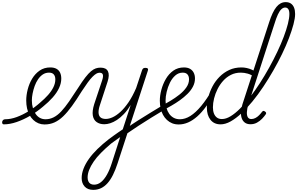

<svg xmlns="http://www.w3.org/2000/svg" viewBox="-188 -1154 2799 1808"><path d="M-153 17Q-162 17 -165.5 9.5Q-169 2 -167.5 -7Q-166 -16 -159 -23.5Q-152 -31 -139 -31Q-87 -31 -30 -52Q27 -73 84 -108.5Q141 -144 189 -187Q232 -223 264.5 -259.5Q297 -296 315 -333Q333 -370 333 -406Q333 -436 318.5 -453Q304 -470 274 -470Q263 -470 258.5 -477Q254 -484 255 -494Q256 -504 264 -511.5Q272 -519 285 -519Q321 -519 344 -506Q367 -493 378 -469.5Q389 -446 389 -414Q389 -370 368 -325Q347 -280 308 -236Q269 -192 217 -150Q161 -102 97 -64.5Q33 -27 -31 -5Q-95 17 -153 17Z M231 18Q201 18 174 7Q147 -4 125.5 -24.5Q104 -45 89 -72.5Q74 -100 66.5 -134.5Q59 -169 59 -207Q59 -258 73 -312.5Q87 -367 115 -413.5Q143 -460 185.5 -489.5Q228 -519 286 -519Q295 -519 299 -511.5Q303 -504 301 -494Q299 -484 292 -477Q285 -470 274 -470Q241 -470 215.5 -453Q190 -436 170.5 -407.5Q151 -379 138.5 -344Q126 -309 119 -273.5Q112 -238 112 -208Q112 -170 121.5 -138Q131 -106 147.5 -81.5Q164 -57 187.5 -44Q211 -31 241 -31Q281 -31 317.5 -49.5Q354 -68 389 -105.5Q424 -143 462.5 -198.5Q501 -254 548 -327Q586 -387 615.5 -425Q645 -463 669 -483Q693 -503 714 -510Q735 -517 757 -517Q767 -517 771.5 -510Q776 -503 774 -493.5Q772 -484 765 -476.5Q758 -469 747 -469Q734 -469 718.5 -460Q703 -451 683 -431Q663 -411 638.5 -377.5Q614 -344 582 -295Q532 -214 489.5 -155.5Q447 -97 407 -58.5Q367 -20 324.5 -1Q282 18 231 18Z M690 634Q638 634 609.5 603Q581 572 581 523Q581 480 598.5 434.5Q616 389 649 342.5Q682 296 729.5 249.5Q777 203 835 158Q858 141 880.5 124.5Q903 108 925 93Q947 78 968 64L1043 -166Q1012 -115 978.5 -80Q945 -45 912.5 -24Q880 -3 850 6.5Q820 16 794 16Q751 16 722 -4.5Q693 -25 686 -66.5Q679 -108 699 -173L773 -395Q786 -433 780.5 -451Q775 -469 751 -469Q740 -469 735.5 -476.5Q731 -484 732 -493.5Q733 -503 740.5 -510Q748 -517 760 -517Q785 -517 802.5 -508.5Q820 -500 828.5 -482.5Q837 -465 836 -440.5Q835 -416 825 -385L753 -165Q739 -124 740 -94Q741 -64 758 -49Q775 -34 809 -34Q838 -34 873 -50Q908 -66 946 -100.5Q984 -135 1022 -190.5Q1060 -246 1094 -325L1150 -494Q1155 -506 1161.5 -510.5Q1168 -515 1181 -515Q1198 -515 1203.5 -508Q1209 -501 1204 -488L919 385Q899 446 876 492.5Q853 539 825 570.5Q797 602 763.5 618Q730 634 690 634ZM698 585Q733 585 763 561Q793 537 819 491Q845 445 865 381L944 136Q931 145 916.5 156Q902 167 886.5 177.5Q871 188 857 199Q804 244 762.5 286Q721 328 693.5 368.5Q666 409 651.5 446Q637 483 637 518Q637 538 644 553.5Q651 569 664.5 577Q678 585 698 585Z M1359 -120Q1300 -85 1238.5 -47Q1177 -9 1117 30Q1057 69 1001 108Q995 112 990.5 107.5Q986 103 984 94Q982 85 985.5 74Q989 63 999 56Q1051 19 1109 -18Q1167 -55 1228 -92Q1289 -129 1350 -166Q1355 -170 1360 -164.5Q1365 -159 1367 -150.5Q1369 -142 1367.5 -133Q1366 -124 1359 -120Z M1336 -158Q1374 -179 1417.5 -205Q1461 -231 1501 -262.5Q1541 -294 1566.5 -330.5Q1592 -367 1592 -407Q1592 -436 1577.5 -453Q1563 -470 1532 -470Q1521 -470 1516.5 -477Q1512 -484 1513.5 -494Q1515 -504 1522.5 -511.5Q1530 -519 1543 -519Q1579 -519 1602 -505.5Q1625 -492 1636.5 -468.5Q1648 -445 1648 -415Q1648 -375 1629 -338.5Q1610 -302 1577.5 -270Q1545 -238 1506.5 -210.5Q1468 -183 1428 -160Q1388 -137 1353 -118Z M1495 18Q1461 18 1433.5 7Q1406 -4 1384 -24.5Q1362 -45 1347 -72.5Q1332 -100 1324.5 -133.5Q1317 -167 1317 -205Q1317 -254 1331.5 -308.5Q1346 -363 1374 -411Q1402 -459 1444.5 -489Q1487 -519 1545 -519Q1554 -519 1557.5 -511.5Q1561 -504 1559 -494Q1557 -484 1550 -477Q1543 -470 1533 -470Q1493 -470 1462.5 -443Q1432 -416 1412 -375Q1392 -334 1381.5 -289Q1371 -244 1371 -206Q1371 -168 1380 -136.5Q1389 -105 1406 -81.5Q1423 -58 1448 -44.5Q1473 -31 1506 -31Q1555 -31 1604.5 -62Q1654 -93 1706.5 -156Q1759 -219 1815 -316Q1819 -324 1828 -322.5Q1837 -321 1842.5 -314.5Q1848 -308 1844 -298Q1799 -216 1756 -156Q1713 -96 1670 -58Q1627 -20 1583.5 -1Q1540 18 1495 18Z M1889 17Q1828 17 1794 -26Q1760 -69 1760 -141Q1760 -187 1773.5 -239Q1787 -291 1813 -340.5Q1839 -390 1879 -430.5Q1919 -471 1970.5 -495Q2022 -519 2086 -519Q2110 -519 2135.5 -513.5Q2161 -508 2185 -497Q2209 -486 2231 -469L2218 -423Q2179 -451 2145 -460.5Q2111 -470 2080 -470Q2028 -470 1986.5 -449Q1945 -428 1913.5 -393Q1882 -358 1860.5 -315Q1839 -272 1828 -227.5Q1817 -183 1817 -143Q1817 -110 1826.5 -85.5Q1836 -61 1854.5 -47Q1873 -33 1902 -33Q1940 -33 1983 -59Q2026 -85 2072.5 -131.5Q2119 -178 2166.5 -239.5Q2214 -301 2259.5 -371.5Q2305 -442 2346.5 -517Q2388 -592 2423 -665.5Q2458 -739 2483.5 -806.5Q2509 -874 2523 -929.5Q2537 -985 2537 -1022Q2537 -1052 2527 -1067.5Q2517 -1083 2497 -1083Q2479 -1083 2462 -1067.5Q2445 -1052 2429 -1018Q2413 -984 2396 -928L2149 -166Q2139 -130 2137 -99.5Q2135 -69 2145 -51Q2155 -33 2179 -33Q2198 -33 2216.5 -42.5Q2235 -52 2251 -68Q2267 -84 2278 -99Q2283 -106 2289.5 -109Q2296 -112 2306 -105Q2317 -98 2318 -91Q2319 -84 2314 -77Q2301 -58 2280 -36Q2259 -14 2231.5 1Q2204 16 2171 16Q2138 16 2117.5 0.5Q2097 -15 2088 -41.5Q2079 -68 2081.5 -102Q2084 -136 2095 -172L2346 -943Q2378 -1043 2415 -1088.5Q2452 -1134 2502 -1134Q2532 -1134 2551.5 -1120.5Q2571 -1107 2581 -1082Q2591 -1057 2591 -1022Q2591 -983 2575.5 -924.5Q2560 -866 2533 -795Q2506 -724 2468.5 -646.5Q2431 -569 2386 -490.5Q2341 -412 2291.5 -337.5Q2242 -263 2189.5 -199Q2137 -135 2085 -86.5Q2033 -38 1983.5 -10.5Q1934 17 1889 17Z"/></svg>

Font: Playwrite CU ExtraLight
Style: Regular
Weight: 250
Designer: Veronika Burian, José Scaglione
Foundry: TypeTogether
Version: Version 1.002